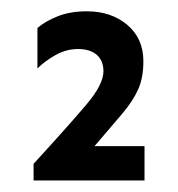

<svg xmlns="http://www.w3.org/2000/svg" viewBox="-20 -682 313 338"><path d="M39.1 -364.3V-393.6Q101.6 -461.9 131.8 -497.6Q162.1 -533.2 162.1 -556.6Q162.1 -575.2 150.4 -585.4Q138.7 -595.7 117.2 -595.7Q96.7 -595.7 77.6 -585Q58.6 -574.2 45.9 -561.5V-632.8Q59.6 -644.5 81.5 -653.3Q103.5 -662.1 132.8 -662.1Q175.8 -662.1 204.1 -638.2Q232.4 -614.3 232.4 -574.2Q232.4 -544.9 223.1 -524.4Q213.9 -503.9 194.8 -481.4Q175.8 -459 146.5 -424.8H234.4V-364.3Z"/></svg>

Font: Sen
Style: Bold
Weight: 700
Designer: Kosal Sen, Philatype
Foundry: Philatype
Version: Version 2.000;gftools[0.9.31]